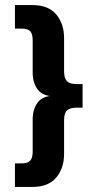

<svg xmlns="http://www.w3.org/2000/svg" viewBox="-20 -603 370 758"><path d="M39 135V42H65Q90 42 99.5 31Q109 20 109 -4V-132Q109 -172 129 -198.5Q149 -225 193 -225V-223Q149 -223 129 -249.5Q109 -276 109 -316V-444Q109 -469 99.5 -479.5Q90 -490 65 -490H39V-583H108Q171 -583 202 -546Q233 -509 233 -452V-321Q233 -294 244.5 -282.5Q256 -271 283 -271H306V-178H283Q256 -178 244.5 -167Q233 -156 233 -128V4Q233 61 202 98Q171 135 108 135Z"/></svg>

Font: Rokkitt SemiBold
Style: Bold
Weight: 700
Version: Version 3.103